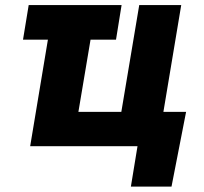

<svg xmlns="http://www.w3.org/2000/svg" viewBox="-20 -565 788 742"><path d="M449.9 -545.5 428.3 -411.6H329.9L283 -132.8H448.9L518.1 -545.5H680.4L611.5 -132.8H699.2L642.8 156.2H485.8L511.4 0H96.6L165.1 -411.6H68.9L90.9 -545.5Z"/></svg>

Font: Inter UI Extra Bold
Style: Italic
Weight: 800
Italic angle: 9.39999°
Designer: Rasmus Andersson
Foundry: rsms
Version: 3.2;8d6f07862